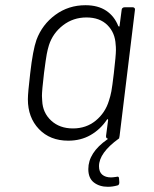

<svg xmlns="http://www.w3.org/2000/svg" viewBox="-20 -532 591 737"><path d="M431 146Q437 146 437 154L438 168Q438 179 430 180Q412 185 394 185Q362 185 340.5 168.5Q319 152 319 117Q319 54 392 3Q396 1 391 -1Q387 -2 387 -10L395 -71Q395 -74 393 -74.5Q391 -75 390 -72Q365 -35 327.5 -13.5Q290 8 242 8Q172 8 129.5 -36.5Q87 -81 87 -151Q87 -175 96 -251Q106 -339 120 -379Q142 -438 192.5 -475Q243 -512 308 -512Q356 -512 387.5 -491Q419 -470 434 -432Q436 -430 437.5 -430Q439 -430 439 -433L447 -494Q447 -498 450 -501Q453 -504 458 -504H490Q494 -504 496.5 -501Q499 -498 498 -494L439 -10L437 0H436Q360 55 360 106Q360 128 372.5 138.5Q385 149 406 149Q412 149 426 147ZM417 -251Q425 -320 425 -340Q425 -353 424 -360Q422 -406 392.5 -435.5Q363 -465 312 -465Q261 -465 222 -435Q183 -405 168 -359Q163 -343 159.5 -324.5Q156 -306 149 -252Q141 -184 141 -164L142 -145Q144 -99 176.5 -69Q209 -39 260 -39Q311 -39 347.5 -69Q384 -99 398 -145Q404 -163 407.5 -181.5Q411 -200 417 -251Z"/></svg>

Font: Barlow Light
Style: Italic
Weight: 300
Italic angle: -7°
Designer: Jeremy Tribby
Foundry: Tribby Type
Version: Version 1.408